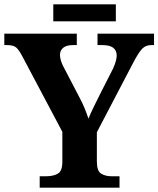

<svg xmlns="http://www.w3.org/2000/svg" viewBox="-20 -870 734 890"><path d="M164 0V-53H194Q227 -53 248 -65Q269 -77 269 -120V-259L84 -608Q69 -637 56 -649Q43 -661 13 -661H0V-714H336V-661H318Q288 -661 273 -648.5Q258 -636 258 -616Q258 -603 262.5 -588.5Q267 -574 274 -561L348 -419Q363 -391 372.5 -367.5Q382 -344 390 -320Q400 -345 415 -375.5Q430 -406 446 -438L504 -552Q514 -574 517.5 -589Q521 -604 521 -612Q521 -661 455 -661H432V-714H694V-661H682Q656 -661 640 -645Q624 -629 600 -584L429 -257V-121Q429 -77 449 -65Q469 -53 496 -53H534V0ZM227 -771V-850H517V-771Z"/></svg>

Font: Noto Serif
Style: Bold
Weight: 700
Designer: Monotype Design Team
Foundry: Monotype Imaging Inc.
Version: Version 2.014